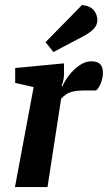

<svg xmlns="http://www.w3.org/2000/svg" viewBox="-20 -763 440 783"><path d="M41 0 117.2 -407.8 41.9 -424.8V-485.6L240.9 -504.6V-457Q240.9 -446.4 237.9 -434Q234.9 -421.6 230.9 -412H234.9Q243.9 -433 262 -456.5Q280.1 -480 304.1 -496.5Q328.2 -513 351.7 -513Q377.5 -513 388.7 -501.1Q399.8 -489.1 399.8 -465.7Q399.8 -446.6 391.8 -425.6Q383.8 -404.5 372.1 -394.2H327Q298.5 -394.2 280.3 -390.3Q262.1 -386.3 250.7 -378.8Q239.3 -371.3 229.3 -360.7L173.7 0ZM197.9 -550.8 165.8 -591 314.6 -742.8Q349 -738.3 363 -720.7Q377 -703 377 -681.8Q377 -663.3 366 -649.8Q355.1 -636.3 335.8 -624.5Q316.5 -612.8 290.7 -599.9Z"/></svg>

Font: Faustina Light
Style: Italic
Weight: 300
Italic angle: -8°
Designer: Alfonso Garcia
Foundry: http://www.omnibus-type.com
Version: Version 1.200